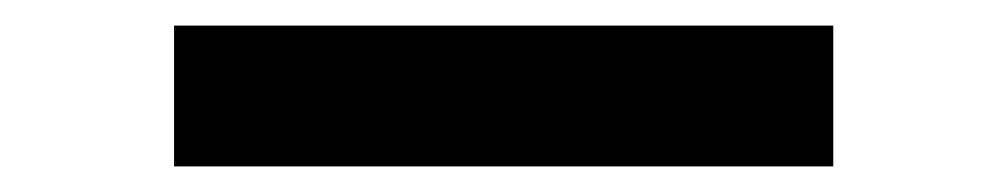

<svg xmlns="http://www.w3.org/2000/svg" viewBox="-20 -20 787 150"><path d="M631 110V0H116V110Z"/></svg>

Font: Be Vietnam Pro ExtraBold
Style: Regular
Weight: 800
Designer: Lam Bao, Tony Le, Vietanh Nguyen
Foundry: Yellow Type Foundry
Version: Version 1.002